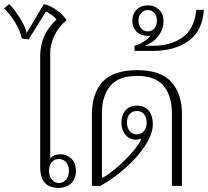

<svg xmlns="http://www.w3.org/2000/svg" viewBox="-76 -906 1014 936"><path d="M120 -90V-634Q120 -738 199 -810Q193 -820 178.5 -831Q164 -842 148 -850L64 -714L30 -718Q23 -757 -4 -799.5Q-31 -842 -56 -865L-31 -886Q-7 -863 21 -818Q49 -773 54 -745L138 -886Q171 -879 204 -854Q237 -829 248 -807Q209 -775 189 -732Q169 -689 169 -650V-135Q187 -154 219 -154Q249 -154 271.5 -133Q294 -112 294 -71Q294 -34 270.5 -12Q247 10 210 10Q120 10 120 -90ZM260 -73Q260 -100 246 -115.5Q232 -131 211 -131Q190 -131 176.5 -115.5Q163 -100 163 -73Q163 -46 177 -30Q191 -14 211 -14Q232 -14 246 -30Q260 -46 260 -73Z M372 -349Q372 -450 424 -507Q476 -564 592 -564Q707 -564 759 -507Q811 -450 811 -349V0H762V-354Q762 -438 722 -487Q682 -536 592 -536Q502 -536 461.5 -487Q421 -438 421 -355V-38Q447 -50 489.5 -86Q532 -122 568 -163Q604 -204 613 -230Q601 -225 589 -225Q555 -225 535.5 -249Q516 -273 516 -308Q516 -345 535.5 -368Q555 -391 592 -391Q630 -391 649.5 -366Q669 -341 669 -300Q669 -254 632.5 -197.5Q596 -141 537 -88.5Q478 -36 414 0H372ZM639 -309Q639 -336 625.5 -350.5Q612 -365 591 -365Q570 -365 556.5 -350.5Q543 -336 543 -309Q543 -282 556.5 -266.5Q570 -251 591 -251Q612 -251 625.5 -266.5Q639 -282 639 -309Z M580 -683Q598 -687 622 -701.5Q646 -716 656 -731H650Q607 -731 588 -753Q569 -775 569 -804Q569 -837 589.5 -858.5Q610 -880 646 -880Q678 -880 699.5 -858.5Q721 -837 721 -803Q721 -768 704 -742Q687 -716 665.5 -701.5Q644 -687 629 -683H674Q755 -683 813 -723Q871 -763 881 -858H918Q910 -753 842 -705.5Q774 -658 671 -658H580ZM689 -805Q689 -828 676.5 -842.5Q664 -857 644 -857Q625 -857 612 -842Q599 -827 599 -805Q599 -783 612 -768Q625 -753 644 -753Q664 -753 676.5 -767.5Q689 -782 689 -805Z"/></svg>

Font: Trirong ExtraLight
Style: Regular
Weight: 275
Designer: Katatrad Team
Foundry: CadsonDemak
Version: Version 1.001